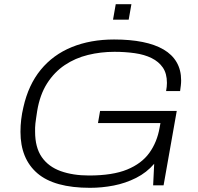

<svg xmlns="http://www.w3.org/2000/svg" viewBox="-20 -887 947 919"><path d="M411 12Q240 12 159 -57.5Q78 -127 78 -256Q78 -286 81.5 -315.5Q85 -345 92 -374Q116 -481 175 -553Q234 -625 323.5 -661.5Q413 -698 526 -698Q603 -698 662.5 -686Q722 -674 763 -650Q804 -626 825.5 -589Q847 -552 847 -502Q847 -490 845.5 -477.5Q844 -465 842 -451H775Q777 -461 778 -471.5Q779 -482 779 -490Q779 -535 759.5 -563.5Q740 -592 705.5 -609Q671 -626 625 -632.5Q579 -639 528 -639Q462 -639 401 -624Q340 -609 290 -575.5Q240 -542 205.5 -488Q171 -434 158 -356Q155 -337 153 -322.5Q151 -308 149.5 -296.5Q148 -285 148 -275.5Q148 -266 148 -257Q148 -181 180 -135Q212 -89 270.5 -68Q329 -47 406 -47Q519 -47 588.5 -75.5Q658 -104 695 -155.5Q732 -207 744 -276L748 -298H449L459 -356H826L763 0H713L718 -103Q682 -61 631.5 -35.5Q581 -10 524.5 1Q468 12 411 12ZM521 -793 534 -867H609L596 -793Z"/></svg>

Font: Archivo SemiExpanded ExtraLight
Style: Italic
Weight: 250
Width: 6
Italic angle: -10°
Designer: Hector Gatti
Foundry: Omnibus-Type
Version: Version 2.001